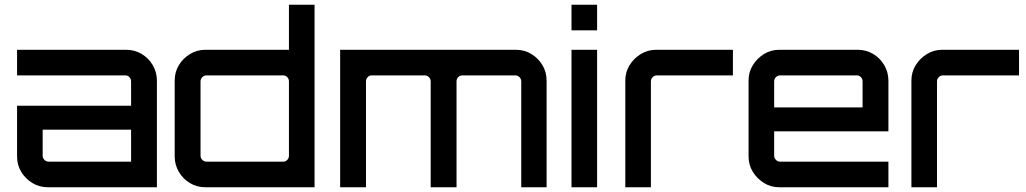

<svg xmlns="http://www.w3.org/2000/svg" viewBox="-20 -790 4330 810"><path d="M182 0Q146 0 116.5 -18Q87 -36 69.5 -65Q52 -94 52 -130V-344H533V-447Q533 -457 526 -464.5Q519 -472 509 -472H52V-580H512Q548 -580 577.5 -562.5Q607 -545 624.5 -515Q642 -485 642 -450V0ZM185 -108H533V-243H160V-133Q160 -123 167.5 -115.5Q175 -108 185 -108Z M847 0Q811 0 781.5 -17.5Q752 -35 734.5 -65Q717 -95 717 -130V-450Q717 -486 734.5 -515Q752 -544 781.5 -562Q811 -580 847 -580H1199V-770H1307V0H847ZM851 -108H1175Q1185 -108 1192 -115.5Q1199 -123 1199 -133V-447Q1199 -457 1192 -464.5Q1185 -472 1175 -472H851Q841 -472 833.5 -464.5Q826 -457 826 -447V-133Q826 -123 833.5 -115.5Q841 -108 851 -108Z M1415 0V-580H2156Q2193 -580 2222 -562Q2251 -544 2268.5 -515Q2286 -486 2286 -450V0H2179V-447Q2179 -457 2171.5 -464.5Q2164 -472 2154 -472H1931Q1920 -472 1913 -464.5Q1906 -457 1906 -447V0H1797V-447Q1797 -457 1789.5 -464.5Q1782 -472 1772 -472H1548Q1538 -472 1531 -464.5Q1524 -457 1524 -447V0Z M2391 0V-580H2499V0ZM2391 -662V-770H2499V-662Z M2618 0V-450Q2618 -486 2636 -515Q2654 -544 2683.5 -562Q2713 -580 2748 -580H3072V-472H2751Q2741 -472 2733.5 -464.5Q2726 -457 2726 -447V0Z M3268 0Q3232 0 3203 -18Q3174 -36 3156 -65Q3138 -94 3138 -130V-450Q3138 -486 3156 -515Q3174 -544 3203 -562Q3232 -580 3268 -580H3598Q3634 -580 3663.5 -562.5Q3693 -545 3710.5 -515Q3728 -485 3728 -450V-236H3246V-133Q3246 -123 3253.5 -115.5Q3261 -108 3271 -108H3728V0H3268ZM3246 -337H3619V-447Q3619 -457 3612 -464.5Q3605 -472 3595 -472H3271Q3261 -472 3253.5 -464.5Q3246 -457 3246 -447Z M3825 0V-450Q3825 -486 3843 -515Q3861 -544 3890.5 -562Q3920 -580 3955 -580H4279V-472H3958Q3948 -472 3940.5 -464.5Q3933 -457 3933 -447V0Z"/></svg>

Font: Orbitron Medium
Style: Regular
Weight: 500
Designer: Matt McInerney
Foundry: The League of Moveable Type
Version: Version 2.001